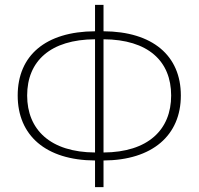

<svg xmlns="http://www.w3.org/2000/svg" viewBox="-20 -759 819 792"><path d="M372 13H407V-97C609 -98 726 -201 726 -365C726 -530 609 -629 407 -630V-739H372V-630C168 -629 53 -530 53 -365C53 -201 168 -98 372 -97ZM372 -130C188 -131 92 -224 92 -365C92 -507 188 -596 372 -597ZM407 -597C591 -596 686 -507 686 -365C686 -224 591 -131 407 -130Z"/></svg>

Font: Harano Aji Gothic KR ExtraLight
Style: Regular
Weight: 250
Foundry: Masamichi Hosoda
Version: HaranoAjiGothicKR-ExtraLight version 20220220;ttx 4.29.1